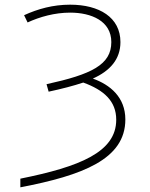

<svg xmlns="http://www.w3.org/2000/svg" viewBox="-20 -560 640 821"><path d="M67 204V241C333 190 516 121 516 -49C516 -145 450 -198 377 -224C451 -257 495 -307 495 -380C495 -486 404 -540 280 -540C207 -540 142 -522 83 -495L98 -464C150 -488 214 -506 280 -506C371 -506 456 -470 456 -380C456 -283 371 -242 179 -200L188 -168C244 -180 294 -193 336 -207C424 -175 477 -128 477 -48C477 91 320 153 67 204Z"/></svg>

Font: Noto Sans Mono ExtraLight
Style: Regular
Weight: 200
Designer: Monotype Design Team
Foundry: Monotype Imaging Inc.
Version: Version 2.014